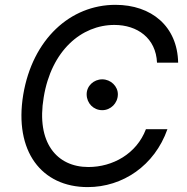

<svg xmlns="http://www.w3.org/2000/svg" viewBox="-20 -757 767 787"><path d="M623.6 -500H710.2C707.4 -649.1 600.9 -737.2 453.1 -737.2C268.5 -737.2 113.6 -596.6 75.3 -369.3C36.9 -136.4 150.6 9.9 339.5 9.9C483 9.9 613.6 -78.1 666.2 -227.3H578.1C539.8 -126.4 441.8 -72.4 342.3 -72.4C213.1 -72.4 127.8 -171.9 159.1 -358C190.3 -549.7 313.9 -654.8 448.9 -654.8C542.6 -654.8 619.3 -600.9 623.6 -500ZM335.2 -369.3C335.9 -333.8 362.9 -305.4 399.1 -305.4C433.9 -305.4 462.4 -333.8 463.1 -369.3C463.8 -403.4 433.9 -431.8 399.1 -431.8C364.3 -431.8 334.5 -404.8 335.2 -369.3Z"/></svg>

Font: Magic Ui Pro
Style: Italic
Weight: 400
Italic angle: -9.39999°
Designer: Stefan Endress, Andreas Faust
Version: Version 1.000;FEAKit 1.0